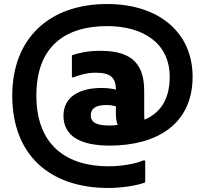

<svg xmlns="http://www.w3.org/2000/svg" viewBox="-20 -758 1020 956"><path d="M485 -320C381 -320 296 -279 296 -182C296 -80 381 -33 526 -33C757 -33 939 -137 939 -376C939 -596 771 -738 514 -738C221 -738 41 -563 41 -282C41 13 227 178 520 178C584 178 665 166 703 150V41H692C656 58 583 70 520 70C315 70 161 -32 161 -282C161 -526 303 -628 514 -628C694 -628 825 -542 825 -376C825 -259 775 -194 699 -162C698 -177 698 -194 698 -207V-306C698 -462 611 -505 478 -505C422 -505 377 -496 338 -483V-373H346C370 -382 408 -396 456 -396C528 -396 557 -373 557 -313V-312C535 -317 513 -320 485 -320ZM432 -184C432 -219 459 -235 509 -235C526 -235 541 -233 557 -229V-195C557 -170 560 -150 566 -136C553 -134 540 -133 526 -133C465 -133 432 -146 432 -184Z"/></svg>

Font: Kufam Arabic Latin Roman Bold
Style: Regular
Weight: 700
Designer: Wael Morcos & Artur Schmal
Version: Version 1.200;PS 001.200;hotconv 1.0.88;makeotf.lib2.5.64775